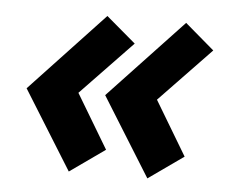

<svg xmlns="http://www.w3.org/2000/svg" viewBox="-38 -469 591 493"><g transform="rotate(5 257.0 -223.0)"><path d="M156 -19 29.5 -222.5 220 -425.5 296 -361 163 -222.5 246.5 -83ZM358.5 -19 232 -222.5 423 -425.5 498.5 -361 365.5 -222.5 449 -83Z"/></g></svg>

Font: Lucymar Sans ExtraBold
Style: Italic
Weight: 800
Italic angle: -10°
Foundry: The League of Moveable Type (original font) / Main changes by Cristiano Sobral with portions from Mirco Monsees
Version: Version 2.00;August 30, 2020;FontCreator 13.0.0.2681 64-bit